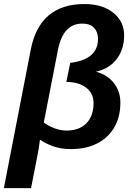

<svg xmlns="http://www.w3.org/2000/svg" viewBox="-41 -745 682 972"><path d="M386.7 -724.6Q477.1 -724.6 532.2 -680.7Q587.4 -636.7 587.4 -565.9Q587.4 -525.4 575.7 -493.7Q564 -461.9 543.9 -439Q524.4 -416 498.3 -401.9Q472.2 -387.7 444.3 -381.8Q499.5 -368.7 533.9 -326.4Q568.4 -284.2 568.4 -225.1Q568.4 -153.3 537.8 -100.6Q507.3 -47.9 451.2 -19Q395 9.8 317.9 9.8Q269 9.8 229.7 -3.9Q190.4 -17.6 164.1 -36.1H161.1L153.8 14.2Q152.3 23.4 142.8 71.8Q133.3 120.1 116.2 207.5H-21.5L114.7 -493.7Q159.7 -724.6 386.7 -724.6ZM375.5 -625.5Q278.3 -625.5 252.4 -492.7L180.7 -124.5Q206.1 -106 236.8 -95Q267.6 -84 295.4 -84Q359.9 -84 396.2 -120.8Q432.6 -157.7 432.6 -223.1Q432.6 -272.5 395 -301.3Q357.4 -330.1 294.9 -330.1L314.5 -426.8Q455.1 -443.8 455.1 -548.3Q455.1 -582.5 435.3 -604Q415.5 -625.5 375.5 -625.5Z"/></svg>

Font: Arimo
Style: Italic
Weight: 400
Italic angle: -12°
Designer: Steve Matteson
Foundry: Monotype Imaging Inc.
Version: Version 1.33